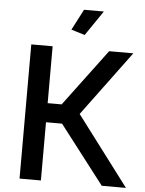

<svg xmlns="http://www.w3.org/2000/svg" viewBox="-60 -964 766 1012"><g transform="rotate(5 322.5 -458.0)"><path d="M343 -916 286 -806 358 -784 448 -916ZM82 -710V0H195V-308H280L517 0H645L368 -367L622 -710H494L269 -409H195V-710Z"/></g></svg>

Font: RT Raleway SemiBold
Style: Regular
Weight: 400
Designer: Matt McInerney, Pablo Impallari, Rodrigo Fuenzalida — Edited by Milan Moffatt in April 2016
Foundry: Matt McInerney, Pablo Impallari, Rodrigo Fuenzalida — Edited by Milan Moffatt in April 2016
Version: Version 3.001